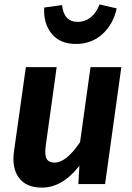

<svg xmlns="http://www.w3.org/2000/svg" viewBox="-20 -834 600 870"><path d="M324.2 -634.8Q252 -634.8 214.1 -681.2Q176.3 -727.5 180.2 -799.8L261.2 -811Q269 -734.9 332 -734.9Q366.2 -734.9 391.6 -755.9Q417 -776.9 431.2 -814L508.8 -795.9Q493.2 -724.1 444.1 -679.4Q395 -634.8 324.2 -634.8ZM169.9 16.1Q98.1 16.1 65.2 -29.1Q32.2 -74.2 43.9 -151.9L97.2 -529.8H236.8L187 -171.9Q181.6 -130.4 191.7 -113.8Q201.7 -97.2 227.1 -97.2Q280.3 -97.2 342.8 -189.9L390.1 -529.8H529.8L456.1 0H335L339.8 -83Q262.7 16.1 169.9 16.1Z"/></svg>

Font: FiraGO SemiBold
Style: Italic
Weight: 600
Italic angle: -8°
Designer: bBox Type GmbH
Foundry: bBox Type GmbH
Version: Version 1.001;PS 001.001;hotconv 1.0.88;makeotf.lib2.5.64775